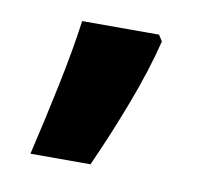

<svg xmlns="http://www.w3.org/2000/svg" viewBox="-42 -162 370 337"><g transform="rotate(10 142.5 6.5)"><path d="M224 -105Q211 -52 187 11Q163 74 138 129H31Q45 70 59 3Q73 -64 80 -116H217Z"/></g></svg>

Font: Noto Sans Medefaidrin
Style: Bold
Weight: 700
Designer: Dalton Maag Ltd
Foundry: Dalton Maag Ltd
Version: Version 1.002; ttfautohint (v1.8.4.7-5d5b)